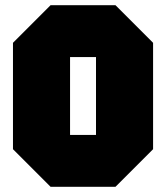

<svg xmlns="http://www.w3.org/2000/svg" viewBox="-20 -720 640 740"><path d="M30 -145V-555L175 -700H425L570 -555V-145L425 0H175ZM250 -500V-200H350V-500Z"/></svg>

Font: Tektur SemiCondensed Black
Style: Regular
Weight: 900
Width: 4
Designer: Adam Jagosz
Foundry: Adam Jagosz
Version: Version 1.005;gftools[0.9.30]